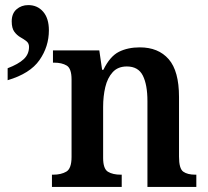

<svg xmlns="http://www.w3.org/2000/svg" viewBox="-20 -734 816 754"><path d="M184 0V-48H189Q220 -48 240.5 -60Q261 -72 261 -118V-422Q261 -465 242 -476.5Q223 -488 192 -488H188V-536H370L381 -460H386Q412 -513 447 -530.5Q482 -548 529 -548Q602 -548 642.5 -501.5Q683 -455 683 -353V-119Q683 -72 699.5 -60Q716 -48 747 -48H751V0H559V-337Q559 -401 541 -437Q523 -473 478 -473Q443 -473 422.5 -450.5Q402 -428 393.5 -392Q385 -356 385 -314V-114Q385 -71 404 -59.5Q423 -48 454 -48H458V0ZM10 -466Q52 -482 73 -501.5Q94 -521 94 -550Q94 -564 84 -572Q74 -580 60.5 -587.5Q47 -595 36.5 -609Q26 -623 26 -650Q26 -681 45 -697.5Q64 -714 91 -714Q127 -714 149.5 -688Q172 -662 172 -615Q172 -551 135 -498Q98 -445 10 -419Z"/></svg>

Font: Noto Serif SemiCondensed SemiBold
Style: Regular
Weight: 600
Width: 4
Designer: Monotype Design Team
Foundry: Monotype Imaging Inc.
Version: Version 2.013; ttfautohint (v1.8.4.7-5d5b)